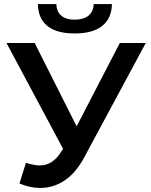

<svg xmlns="http://www.w3.org/2000/svg" viewBox="-20 -912 746 947"><path d="M699 -700 395 -135Q355 -60 299.5 -22.5Q244 15 179 15Q127 15 76 -7L108 -109Q149 -96 176 -96Q239 -96 280 -161L291 -178L12 -700H151L358 -289L571 -700ZM167 -892H258Q259 -855 282 -835Q305 -815 349 -815Q392 -815 416.5 -835Q441 -855 442 -892H532Q531 -822 484.5 -784.5Q438 -747 349 -747Q259 -747 213.5 -784Q168 -821 167 -892Z"/></svg>

Font: CMG Sans SemiBold
Style: Regular
Weight: 600
Designer: Julieta Ulanovsky
Foundry: Julieta Ulanovsky
Version: Version 7.200